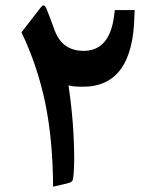

<svg xmlns="http://www.w3.org/2000/svg" viewBox="-20 -703 575 724"><path d="M295.4 -511.2C241.7 -511.2 205.1 -537.1 186 -588.9C172.9 -625 162.6 -652.3 154.8 -671.4C151.4 -678.7 147.9 -682.6 144 -682.6C141.1 -682.6 137.7 -680.2 134.3 -675.8L61 -581.1C101.6 -496.6 131.3 -407.2 150.9 -313.5C169.9 -219.2 179.7 -114.7 180.2 1C215.8 -6.8 236.8 -12.2 243.7 -14.6C250.5 -17.1 254.4 -22 255.4 -28.3C258.3 -46.9 259.8 -74.2 259.8 -109.9C259.3 -196.8 252.4 -287.1 238.3 -380.9C251.5 -377.4 270 -376 293 -376C418.5 -376 482.9 -464.4 486.8 -641.6L487.8 -665H413.1L410.6 -646.5C399.9 -556.2 361.3 -511.2 295.4 -511.2Z"/></svg>

Font: Sahel SemiBold
Style: Bold
Weight: 600
Foundry: Saber Rastikerdar (saber.rastikerdar@gmail.com)
Version: Version 3.4.0